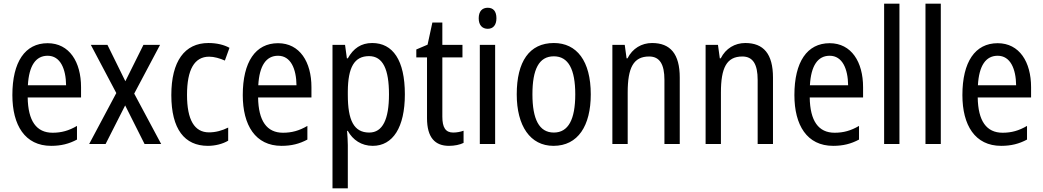

<svg xmlns="http://www.w3.org/2000/svg" viewBox="-20 -780 5648 1040"><path d="M238 -546C116 -546 47 -445 47 -265C47 -102 115 10 257 10C311 10 354 -1 397 -24V-98C353 -72 312 -61 265 -61C177 -61 132 -125 130 -252H419V-308C419 -444 356 -546 238 -546ZM238 -478C307 -478 337 -407 338 -318H131C137 -425 174 -478 238 -478Z M610 -276 463 0H552L658 -209L763 0H853L707 -273L847 -537H757L659 -340L562 -537H472Z M1106 10C1145 10 1186 0 1216 -18V-89C1184 -73 1149 -63 1112 -63C1033 -63 993 -131 993 -266C993 -403 1033 -473 1113 -473C1140 -473 1171 -464 1198 -452L1223 -521C1194 -537 1155 -547 1109 -547C980 -547 908 -448 908 -265C908 -80 980 10 1106 10Z M1486 -546C1364 -546 1295 -445 1295 -265C1295 -102 1363 10 1505 10C1559 10 1602 -1 1645 -24V-98C1601 -72 1560 -61 1513 -61C1425 -61 1380 -125 1378 -252H1667V-308C1667 -444 1604 -546 1486 -546ZM1486 -478C1555 -478 1585 -407 1586 -318H1379C1385 -425 1422 -478 1486 -478Z M1996 -547C1936 -547 1894 -518 1864 -464H1859L1849 -537H1781V240H1864V6C1864 -16 1862 -44 1860 -71H1864C1891 -22 1938 10 1999 10C2108 10 2173 -90 2173 -269C2173 -454 2108 -547 1996 -547ZM1979 -476C2055 -476 2087 -403 2087 -269C2087 -134 2053 -62 1980 -62C1897 -62 1864 -128 1864 -266V-285C1865 -415 1899 -476 1979 -476Z M2435 -62C2393 -62 2376 -90 2376 -148V-469H2485V-537H2376V-658H2322L2296 -538L2235 -512V-469H2293V-140C2293 -34 2337 10 2412 10C2442 10 2471 4 2491 -6V-72C2475 -66 2454 -62 2435 -62Z M2622 -738C2592 -738 2573 -719 2573 -681C2573 -644 2592 -624 2622 -624C2651 -624 2669 -644 2669 -681C2669 -719 2652 -738 2622 -738ZM2662 -537H2579V0H2662Z M3180 -269C3180 -450 3104 -547 2980 -547C2847 -547 2779 -446 2779 -269C2779 -98 2852 10 2978 10C3111 10 3180 -99 3180 -269ZM2864 -269C2864 -404 2899 -475 2980 -475C3059 -475 3096 -404 3096 -269C3096 -134 3059 -62 2980 -62C2900 -62 2864 -135 2864 -269Z M3512 -547C3456 -547 3406 -518 3379 -464H3374L3364 -537H3297V0H3380V-279C3380 -413 3411 -474 3496 -474C3554 -474 3579 -431 3579 -347V0H3662V-360C3662 -488 3611 -547 3512 -547Z M4017 -547C3961 -547 3911 -518 3884 -464H3879L3869 -537H3802V0H3885V-279C3885 -413 3916 -474 4001 -474C4059 -474 4084 -431 4084 -347V0H4167V-360C4167 -488 4116 -547 4017 -547Z M4474 -546C4352 -546 4283 -445 4283 -265C4283 -102 4351 10 4493 10C4547 10 4590 -1 4633 -24V-98C4589 -72 4548 -61 4501 -61C4413 -61 4368 -125 4366 -252H4655V-308C4655 -444 4592 -546 4474 -546ZM4474 -478C4543 -478 4573 -407 4574 -318H4367C4373 -425 4410 -478 4474 -478Z M4852 0V-760H4769V0Z M5076 0V-760H4993V0Z M5384 -546C5262 -546 5193 -445 5193 -265C5193 -102 5261 10 5403 10C5457 10 5500 -1 5543 -24V-98C5499 -72 5458 -61 5411 -61C5323 -61 5278 -125 5276 -252H5565V-308C5565 -444 5502 -546 5384 -546ZM5384 -478C5453 -478 5483 -407 5484 -318H5277C5283 -425 5320 -478 5384 -478Z"/></svg>

Font: Noto Sans Sinhala Condensed
Style: Regular
Weight: 400
Width: 3
Designer: Jelle Bosma - Monotype Design Team
Foundry: Monotype Imaging Inc.
Version: Version 2.006